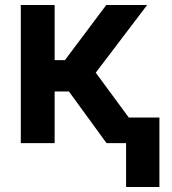

<svg xmlns="http://www.w3.org/2000/svg" viewBox="-20 -568 688 766"><path d="M198 -548V-328H239L404 -548H567L362 -278L569 3H405L255 -203H198V3H63V-548ZM483 178V-99H616V178Z"/></svg>

Font: Sinter Bold
Style: Regular
Weight: 700
Foundry: Adobe & rsms
Version: Version 1.000